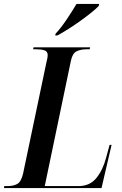

<svg xmlns="http://www.w3.org/2000/svg" viewBox="-49 -954 619 974"><path d="M-29 0 -27 -10H-10Q18 -10 38 -20.5Q58 -31 68 -73L187 -640Q193 -662 193 -674Q193 -693 177 -698.5Q161 -704 135 -704H119L121 -714H408L406 -704H390Q361 -704 340 -694Q319 -684 311 -647L178 -10H349Q407 -10 440 -51Q473 -92 489 -153L507 -219H517L466 0ZM233 -783Q260 -812 289 -855Q318 -898 339 -934H454L452 -924Q440 -911 416 -891.5Q392 -872 361.5 -850Q331 -828 299.5 -808Q268 -788 242 -774H231Z"/></svg>

Font: Noto Serif Display Condensed SemiBold
Style: Italic
Weight: 600
Width: 3
Italic angle: -12°
Designer: Monotype Design Team
Foundry: Monotype Imaging Inc.
Version: Version 2.009